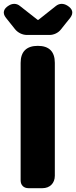

<svg xmlns="http://www.w3.org/2000/svg" viewBox="-22 -985 399 1005"><path d="M265 -372V-656C265 -715 235 -745 176 -745C117 -745 86 -715 86 -656V-41C86 -16 102 0 127 0H175H200C239 0 265 -26 265 -65ZM324 -865 345 -891C365 -917 358 -939 330 -956C310 -968 289 -968 271 -954L179 -881H175L82 -954C65 -968 43 -968 24 -956C-3 -940 -11 -917 9 -892L56 -833C71 -814 95 -802 119 -802H177H237C260 -802 283 -813 297 -831Z"/></svg>

Font: GenSenRounded2 TW H
Style: Regular
Weight: 900
Version: Version 2.100;PS 2.1;hotconv 16.6.51;makeotf.lib2.5.65220 DE